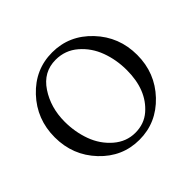

<svg xmlns="http://www.w3.org/2000/svg" viewBox="-158 -834 1027 1027"><g transform="rotate(-45 355.5 -320.5)"><path d="M134.3 -86.9Q43 -183.6 43 -320.3Q43 -457 134.3 -554.2Q225.6 -651.4 354.5 -651.4Q483.4 -651.4 575.2 -554.2Q667 -457 667 -320.3Q667 -183.6 575.2 -86.9Q483.4 9.8 354.5 9.8Q225.6 9.8 134.3 -86.9ZM339.8 -610.4Q247.1 -610.4 193.4 -529.3Q139.6 -448.2 139.6 -341.8Q139.6 -263.7 165 -194.3Q190.4 -125 244.1 -78.6Q297.9 -32.2 365.2 -32.2Q432.6 -32.2 479.5 -72.8Q570.3 -151.4 570.3 -301.8Q570.3 -379.9 544.9 -448.7Q519.5 -517.6 465.8 -564Q412.1 -610.4 339.8 -610.4Z"/></g></svg>

Font: CrimsonText-Roman
Style: Roman
Weight: 400
Version: Version 0.13